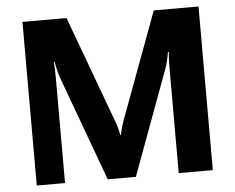

<svg xmlns="http://www.w3.org/2000/svg" viewBox="-51 -771 1018 831"><g transform="rotate(-5 458.0 -355.5)"><path d="M75.7 0H198.5V-453.9Q198.5 -470.2 197.9 -490Q197.3 -509.8 195.6 -525.9H199.5Q202.1 -509.8 206.9 -490Q211.7 -470.2 217.5 -453.9L384 0H506.3L673.8 -453.9Q679.7 -470.2 684.4 -490Q689.2 -509.8 691.7 -525.9H695.6Q693.8 -509.8 693.1 -490Q692.4 -470.2 692.4 -453.9V0H840.6V-710.9H646.2L475.6 -250.5Q469.7 -234.1 465.3 -219.5Q460.9 -204.8 457.8 -186.8H454.6Q451.7 -204.8 447.4 -219.4Q443.1 -233.9 437 -250.5L267.1 -710.9H75.7Z"/></g></svg>

Font: Roboto Flex
Style: Regular
Weight: 400
Designer: Berlow after Robertson
Foundry: Google
Version: Version 3.200;gftools[0.9.32]